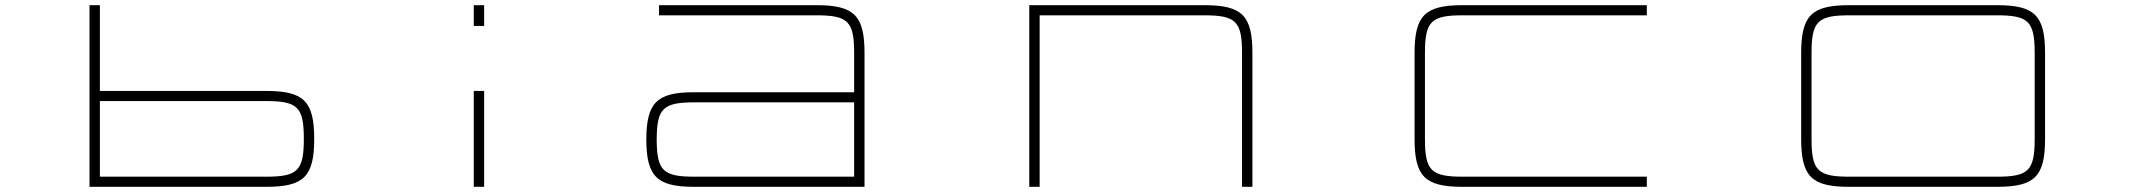

<svg xmlns="http://www.w3.org/2000/svg" viewBox="-20 -720 8217 740"><path d="M325 0H1006.5C1151 0 1191 -40 1191 -184.5V-185C1191 -329.5 1151 -369.5 1006.5 -369.5H365V-700H325ZM365 -39V-330.5H1005.5C1127.5 -330.5 1151 -307 1151 -185V-184.5C1151 -62.5 1127.5 -39 1005.5 -39Z M1806 -369.5V0H1846V-369.5ZM1806 -620H1846V-700H1806Z M2656.5 -325.5H3272V-39H2656.5C2535.5 -39 2511.5 -62 2511 -182C2511.5 -302.5 2535.5 -325.5 2656.5 -325.5ZM2471 -180V-184.5V-182.5C2471.5 -39.5 2512 0 2655.5 0H3312V-515.5C3312 -660 3272 -700 3127.5 -700H2520V-661H3126.5C3248.5 -661 3272 -637.5 3272 -515.5V-364.5H2655.5C2512 -364.5 2471.5 -325 2471 -182.5Z M3947 -700V0H3987V-661H4621.5C4743.5 -661 4767 -637.5 4767 -515.5V0H4807V-515.5C4807 -660 4767 -700 4622.5 -700Z M6327 -700H5616.5C5472 -700 5432 -660 5432 -515.5V-184.5C5432 -40 5472 0 5616.5 0H6327V-39H5617.5C5495.5 -39 5472 -62.5 5472 -184.5V-515.5C5472 -637.5 5495.5 -661 5617.5 -661H6327Z M7677.5 -700H7106.5C6962 -700 6922 -660 6922 -515.5V-184.5C6922 -40 6962 0 7106.5 0H7677.5C7822 0 7862 -40 7862 -184.5V-515.5C7862 -660 7822 -700 7677.5 -700ZM6962 -184.5V-515.5C6962 -637.5 6985.5 -661 7107.5 -661H7676.5C7798.5 -661 7822 -637.5 7822 -515.5V-184.5C7822 -62.5 7798.5 -39 7676.5 -39H7107.5C6985.5 -39 6962 -62.5 6962 -184.5Z"/></svg>

Font: Melete UltraLight
Style: Regular
Weight: 200
Width: 6
Designer: Sora Sagano
Foundry: DOT COLON
Version: Version 0.200;FEAKit 1.0